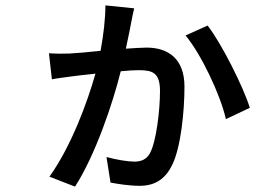

<svg xmlns="http://www.w3.org/2000/svg" viewBox="-20 -642 1040 714"><path d="M372 -622C372 -573 365 -513 354 -453C307 -448 263 -444 239 -443C213 -442 190 -442 162 -444L173 -347C192 -351 219 -354 240 -357C260 -360 296 -364 335 -368C305 -263 247 -102 164 15L259 52C334 -64 400 -259 429 -377C457 -380 481 -381 497 -381C548 -381 575 -371 575 -303C575 -232 561 -115 538 -73C524 -47 502 -41 480 -41C455 -41 413 -48 376 -58L391 37C418 42 460 49 500 49C559 49 596 21 620 -28C653 -94 666 -230 666 -320C666 -423 606 -465 525 -465C508 -465 480 -463 448 -461C457 -501 465 -543 469 -564C471 -577 475 -593 479 -611ZM670 -510C726 -444 800 -290 820 -199L909 -241C886 -317 803 -482 752 -547Z"/></svg>

Font: Noto Sans Japanese Medium
Style: Regular
Weight: 500
Designer: Ryoko NISHIZUKA (kana & ideographs); Paul D. Hunt (Latin, Greek & Cyrillic); Wenlong ZHANG (bopomofo); Sandoll Communica
Foundry: Adobe Systems Incorporated
Version: Version 1.000;PS 1;hotconv 1.0.78;makeotf.lib2.5.61930